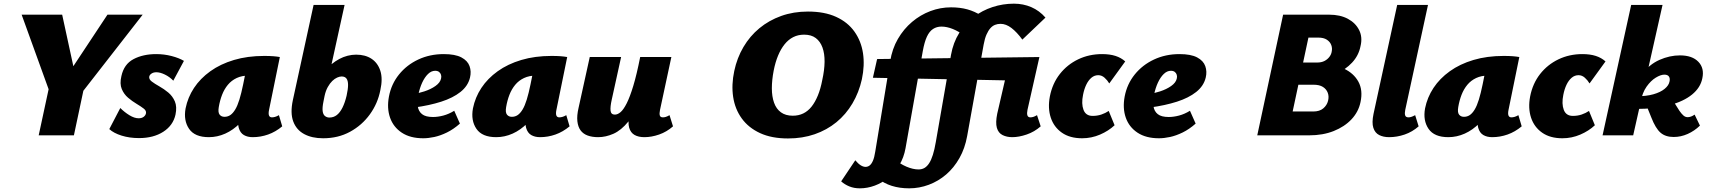

<svg xmlns="http://www.w3.org/2000/svg" viewBox="-20 -738 9325 1047"><path d="M412 -214 331 -303 566 -658H758ZM191 0 262 -330H453L383 0ZM255 -224 98 -658H319L396 -303Z M738 15Q686 15 643 1.5Q600 -12 576 -34L636 -149Q659 -126 686 -109.5Q713 -93 736 -93Q753 -93 763.5 -101Q774 -109 776 -120Q779 -134 763.5 -146Q748 -158 724.5 -172Q701 -186 678.5 -205Q656 -224 644 -252.5Q632 -281 642 -323Q656 -388 708 -415.5Q760 -443 832 -443Q875 -443 915.5 -432.5Q956 -422 983 -406L925 -298Q905 -319 879 -331.5Q853 -344 833 -344Q817 -344 806.5 -337Q796 -330 794 -321Q791 -306 807.5 -293.5Q824 -281 849 -267Q874 -253 897.5 -233.5Q921 -214 933.5 -185Q946 -156 937 -113Q924 -54 870.5 -19.5Q817 15 738 15Z M1119 10Q1042 10 1011 -35.5Q980 -81 992 -147Q1004 -207 1038 -258.5Q1072 -310 1127 -349.5Q1182 -389 1256 -411Q1330 -433 1420 -433Q1450 -433 1469.5 -431.5Q1489 -430 1506 -427L1447 -138Q1439 -98 1463 -98Q1470 -98 1479.5 -100.5Q1489 -103 1501 -110L1519 -49Q1483 -19 1442 -4.5Q1401 10 1358 10Q1330 10 1310 -1.5Q1290 -13 1282 -40.5Q1274 -68 1283 -117L1310 -249L1396 -277Q1381 -210 1353.5 -157Q1326 -104 1289 -66.5Q1252 -29 1208.5 -9.5Q1165 10 1119 10ZM1204 -101Q1222 -101 1236 -110.5Q1250 -120 1262.5 -140.5Q1275 -161 1285.5 -195Q1296 -229 1306 -278L1326 -377L1384 -320Q1372 -324 1361 -325Q1350 -326 1338 -326Q1299 -326 1270.5 -312.5Q1242 -299 1222.5 -275.5Q1203 -252 1191 -221Q1179 -190 1173 -154Q1168 -125 1177.5 -113Q1187 -101 1204 -101Z M1742 16Q1681 16 1638.5 -7Q1596 -30 1579 -76Q1562 -122 1577 -192L1690 -711H1859L1788 -388Q1809 -405 1830.5 -416.5Q1852 -428 1875.5 -434Q1899 -440 1922 -440Q1972 -440 2006 -417.5Q2040 -395 2054 -352Q2068 -309 2054 -246Q2040 -174 1997 -114.5Q1954 -55 1889 -19.5Q1824 16 1742 16ZM1744 -185Q1737 -151 1739.5 -132Q1742 -113 1752.5 -105Q1763 -97 1776 -97Q1799 -97 1816.5 -110.5Q1834 -124 1847.5 -151Q1861 -178 1870 -216Q1878 -252 1878 -275Q1878 -298 1869.5 -309.5Q1861 -321 1843 -321Q1832 -321 1818.5 -315Q1805 -309 1792 -296.5Q1779 -284 1767.5 -263.5Q1756 -243 1750 -215Z M2288 16Q2217 16 2171 -14.5Q2125 -45 2107 -96.5Q2089 -148 2101 -212Q2114 -280 2156 -332Q2198 -384 2261 -413.5Q2324 -443 2400 -443Q2462 -443 2496 -425Q2530 -407 2540.5 -377.5Q2551 -348 2543 -315Q2532 -269 2491 -236.5Q2450 -204 2386 -183.5Q2322 -163 2241 -152L2224 -223Q2258 -228 2293.5 -239.5Q2329 -251 2354.5 -269Q2380 -287 2385 -309Q2388 -320 2385 -330Q2382 -340 2374 -346Q2366 -352 2353 -352Q2332 -352 2314 -334.5Q2296 -317 2282.5 -288Q2269 -259 2261 -221Q2254 -186 2258 -158.5Q2262 -131 2281.5 -115.5Q2301 -100 2341 -100Q2368 -100 2398 -108Q2428 -116 2457 -134L2488 -64Q2453 -33 2417 -15.5Q2381 2 2348.5 9Q2316 16 2288 16Z M2686 10Q2609 10 2578 -35.5Q2547 -81 2559 -147Q2571 -207 2605 -258.5Q2639 -310 2694 -349.5Q2749 -389 2823 -411Q2897 -433 2987 -433Q3017 -433 3036.5 -431.5Q3056 -430 3073 -427L3014 -138Q3006 -98 3030 -98Q3037 -98 3046.5 -100.5Q3056 -103 3068 -110L3086 -49Q3050 -19 3009 -4.5Q2968 10 2925 10Q2897 10 2877 -1.5Q2857 -13 2849 -40.5Q2841 -68 2850 -117L2877 -249L2963 -277Q2948 -210 2920.5 -157Q2893 -104 2856 -66.5Q2819 -29 2775.5 -9.5Q2732 10 2686 10ZM2771 -101Q2789 -101 2803 -110.5Q2817 -120 2829.5 -140.5Q2842 -161 2852.5 -195Q2863 -229 2873 -278L2893 -377L2951 -320Q2939 -324 2928 -325Q2917 -326 2905 -326Q2866 -326 2837.5 -312.5Q2809 -299 2789.5 -275.5Q2770 -252 2758 -221Q2746 -190 2740 -154Q2735 -125 2744.5 -113Q2754 -101 2771 -101Z M3242 10Q3209 10 3184.5 1Q3160 -8 3146 -27Q3132 -46 3128.5 -76.5Q3125 -107 3135 -150L3196 -427H3367L3316 -195Q3307 -155 3309.5 -134Q3312 -113 3333 -113Q3348 -113 3364 -126.5Q3380 -140 3397.5 -174.5Q3415 -209 3433.5 -270Q3452 -331 3471 -427H3539Q3513 -293 3479 -207.5Q3445 -122 3406 -74.5Q3367 -27 3325 -8.5Q3283 10 3242 10ZM3494 10Q3462 10 3440.5 -2Q3419 -14 3411 -41.5Q3403 -69 3413 -117L3476 -427H3641L3579 -138Q3575 -119 3578 -108.5Q3581 -98 3595 -98Q3602 -98 3610.5 -100.5Q3619 -103 3631 -110L3650 -49Q3616 -19 3574.5 -4.5Q3533 10 3494 10Z M4277 17Q4188 17 4125 -12Q4062 -41 4025 -92Q3988 -143 3978 -209.5Q3968 -276 3984 -351Q3999 -422 4034 -481.5Q4069 -541 4121 -584Q4173 -627 4240 -651Q4307 -675 4386 -675Q4476 -675 4539.5 -646Q4603 -617 4639.5 -565.5Q4676 -514 4686 -448Q4696 -382 4680 -306Q4664 -234 4628.5 -174Q4593 -114 4541 -71.5Q4489 -29 4422.5 -6Q4356 17 4277 17ZM4303 -107Q4335 -107 4360.5 -119.5Q4386 -132 4405.5 -156.5Q4425 -181 4440 -217.5Q4455 -254 4464 -302Q4476 -356 4476.5 -401Q4477 -446 4465 -479Q4453 -512 4428.5 -530.5Q4404 -549 4365 -549Q4332 -549 4305.5 -535.5Q4279 -522 4258.5 -496.5Q4238 -471 4223 -435Q4208 -399 4199 -353Q4189 -301 4189 -256.5Q4189 -212 4201 -178Q4213 -144 4238.5 -125.5Q4264 -107 4303 -107Z M4938 289Q4886 289 4843 275.5Q4800 262 4764 233L4851 126Q4888 156 4923.5 171Q4959 186 4989 186Q5007 186 5021 178Q5035 170 5046.5 152.5Q5058 135 5067 106.5Q5076 78 5083 37L5166 -439Q5178 -506 5210.5 -558Q5243 -610 5289.5 -645.5Q5336 -681 5392.5 -699.5Q5449 -718 5509 -718Q5560 -718 5604 -699Q5648 -680 5681 -642L5555 -522Q5525 -563 5495.5 -585.5Q5466 -608 5436 -608Q5420 -608 5406 -602.5Q5392 -597 5380.5 -584Q5369 -571 5359.5 -549.5Q5350 -528 5344 -495L5254 4Q5242 71 5212 124Q5182 177 5139.5 213.5Q5097 250 5045 269.5Q4993 289 4938 289ZM4669 289Q4637 289 4611.5 278.5Q4586 268 4567 251L4644 136Q4659 154 4673 163Q4687 172 4700 172Q4712 172 4722 164.5Q4732 157 4740 139Q4748 121 4753 88L4834 -403Q4845 -472 4876.5 -526Q4908 -580 4953.5 -618.5Q4999 -657 5053.5 -677.5Q5108 -698 5166 -698Q5215 -698 5255 -687Q5295 -676 5331 -653L5243 -541Q5208 -567 5175.5 -580Q5143 -593 5114 -593Q5088 -593 5068 -580Q5048 -567 5034.5 -538Q5021 -509 5012 -459L4918 70Q4909 121 4884.5 161.5Q4860 202 4825.5 230.5Q4791 259 4750.5 274Q4710 289 4669 289ZM5603 -297 4740 -314 4763 -416 5648 -427ZM5500 10Q5470 10 5447 -1.5Q5424 -13 5416 -41Q5408 -69 5418 -118L5476 -369L5648 -427L5583 -139Q5579 -120 5582.5 -109Q5586 -98 5599 -98Q5606 -98 5614.5 -100.5Q5623 -103 5635 -110L5655 -49Q5621 -19 5578.5 -4.5Q5536 10 5500 10Z M5881 16Q5814 16 5770.5 -14.5Q5727 -45 5710 -96.5Q5693 -148 5705 -212Q5719 -283 5759.5 -334.5Q5800 -386 5859.5 -414.5Q5919 -443 5990 -443Q6032 -443 6063 -433Q6094 -423 6116 -403L6029 -283Q6019 -300 6003.5 -314Q5988 -328 5969 -328Q5948 -328 5931.5 -314Q5915 -300 5903.5 -276Q5892 -252 5886 -221Q5876 -172 5888.5 -139Q5901 -106 5938 -106Q5964 -106 5986 -113.5Q6008 -121 6026 -133L6058 -55Q6025 -24 5978.5 -4Q5932 16 5881 16Z M6300 16Q6229 16 6183 -14.5Q6137 -45 6119 -96.5Q6101 -148 6113 -212Q6126 -280 6168 -332Q6210 -384 6273 -413.5Q6336 -443 6412 -443Q6474 -443 6508 -425Q6542 -407 6552.5 -377.5Q6563 -348 6555 -315Q6544 -269 6503 -236.5Q6462 -204 6398 -183.5Q6334 -163 6253 -152L6236 -223Q6270 -228 6305.5 -239.5Q6341 -251 6366.5 -269Q6392 -287 6397 -309Q6400 -320 6397 -330Q6394 -340 6386 -346Q6378 -352 6365 -352Q6344 -352 6326 -334.5Q6308 -317 6294.5 -288Q6281 -259 6273 -221Q6266 -186 6270 -158.5Q6274 -131 6293.5 -115.5Q6313 -100 6353 -100Q6380 -100 6410 -108Q6440 -116 6469 -134L6500 -64Q6465 -33 6429 -15.5Q6393 2 6360.5 9Q6328 16 6300 16Z M6836 0 6977 -658H7228Q7288 -658 7330 -635.5Q7372 -613 7391.5 -574Q7411 -535 7399 -486Q7389 -435 7353 -396.5Q7317 -358 7267 -337Q7217 -316 7164 -316L7181 -389Q7254 -389 7308 -364Q7362 -339 7387.5 -292.5Q7413 -246 7399 -181Q7388 -128 7350 -87.5Q7312 -47 7253 -23.5Q7194 0 7119 0ZM7029 -130H7141Q7176 -130 7196 -147Q7216 -164 7222 -188Q7228 -212 7220.5 -232Q7213 -252 7194 -264Q7175 -276 7143 -276H7020L7047 -397H7163Q7186 -397 7202.5 -405.5Q7219 -414 7229.5 -428Q7240 -442 7242 -457Q7246 -475 7239.5 -492.5Q7233 -510 7215.5 -521.5Q7198 -533 7169 -533H7115Z M7555 10Q7524 10 7501 -1.5Q7478 -13 7469 -41Q7460 -69 7470 -117L7599 -711H7767L7643 -139Q7639 -120 7642.5 -109Q7646 -98 7661 -98Q7667 -98 7675.5 -100.5Q7684 -103 7697 -110L7716 -49Q7682 -19 7640 -4.5Q7598 10 7555 10Z M7878 10Q7801 10 7770 -35.5Q7739 -81 7751 -147Q7763 -207 7797 -258.5Q7831 -310 7886 -349.5Q7941 -389 8015 -411Q8089 -433 8179 -433Q8209 -433 8228.5 -431.5Q8248 -430 8265 -427L8206 -138Q8198 -98 8222 -98Q8229 -98 8238.5 -100.5Q8248 -103 8260 -110L8278 -49Q8242 -19 8201 -4.5Q8160 10 8117 10Q8089 10 8069 -1.5Q8049 -13 8041 -40.5Q8033 -68 8042 -117L8069 -249L8155 -277Q8140 -210 8112.5 -157Q8085 -104 8048 -66.5Q8011 -29 7967.5 -9.5Q7924 10 7878 10ZM7963 -101Q7981 -101 7995 -110.5Q8009 -120 8021.5 -140.5Q8034 -161 8044.5 -195Q8055 -229 8065 -278L8085 -377L8143 -320Q8131 -324 8120 -325Q8109 -326 8097 -326Q8058 -326 8029.5 -312.5Q8001 -299 7981.5 -275.5Q7962 -252 7950 -221Q7938 -190 7932 -154Q7927 -125 7936.5 -113Q7946 -101 7963 -101Z M8500 16Q8433 16 8389.5 -14.5Q8346 -45 8329 -96.5Q8312 -148 8324 -212Q8338 -283 8378.5 -334.5Q8419 -386 8478.5 -414.5Q8538 -443 8609 -443Q8651 -443 8682 -433Q8713 -423 8735 -403L8648 -283Q8638 -300 8622.5 -314Q8607 -328 8588 -328Q8567 -328 8550.5 -314Q8534 -300 8522.5 -276Q8511 -252 8505 -221Q8495 -172 8507.5 -139Q8520 -106 8557 -106Q8583 -106 8605 -113.5Q8627 -121 8645 -133L8677 -55Q8644 -24 8597.5 -4Q8551 16 8500 16Z M8719 0 8875 -711H9046L8886 0ZM9107 9Q9062 9 9035 -14.5Q9008 -38 8985 -97L8949 -186L9094 -204L9138 -134Q9149 -118 9159.5 -108.5Q9170 -99 9183 -99Q9192 -99 9201.5 -102.5Q9211 -106 9221 -113L9250 -53Q9220 -24 9183 -7.5Q9146 9 9107 9ZM8904 -144V-213Q8958 -213 8996.5 -224Q9035 -235 9057.5 -253.5Q9080 -272 9084 -293Q9088 -310 9081 -320.5Q9074 -331 9056 -331Q9036 -331 9009 -314.5Q8982 -298 8959 -265.5Q8936 -233 8927 -183H8872Q8889 -276 8931.5 -331.5Q8974 -387 9029.5 -411.5Q9085 -436 9141 -436Q9208 -436 9241.5 -401Q9275 -366 9263 -311Q9253 -260 9207 -222.5Q9161 -185 9084 -164.5Q9007 -144 8904 -144Z"/></svg>

Font: Ysabeau Office Black
Style: Italic
Weight: 900
Italic angle: -12°
Designer: Christian Thalmann (Catharsis Fonts)
Version: Version 2.001;gftools[0.9.30]; featfreeze: tnum,lnum,ss02